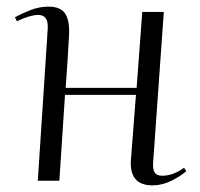

<svg xmlns="http://www.w3.org/2000/svg" viewBox="-20 -545 602 579"><path d="M390 -259H176L159 0H94L124 -459Q125 -481 117.5 -490.5Q110 -500 95 -500Q84 -500 68 -495.5Q52 -491 31 -481L25 -493Q43 -503 70.5 -514Q98 -525 126 -525Q164 -525 177.5 -502.5Q191 -480 188 -435Q186 -399 183.5 -358.5Q181 -318 178 -280H392L409 -509H474L442 -58Q440 -36 446 -25.5Q452 -15 469 -15Q486 -15 503 -21.5Q520 -28 535 -39L542 -29Q525 -14 497 0Q469 14 440 14Q368 14 375 -66Z"/></svg>

Font: Literata 72pt Light
Style: Italic
Weight: 300
Italic angle: -2°
Designer: Latin by Veronika Burian and Jose Scaglione. Greek by Irene Vlachou. Cyrillic by Vera Evstafieva
Foundry: TypeTogether
Version: Version 3.002